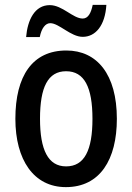

<svg xmlns="http://www.w3.org/2000/svg" viewBox="-20 -850 542 787"><path d="M87 -698H143C150 -734 166 -755 186 -755C222 -755 270 -699 319 -699C372 -699 411 -746 416 -830H360C353 -796 341 -774 319 -774C279 -774 236 -829 184 -829C122 -829 93 -768 87 -698ZM459 -363C459 -545 378 -643 252 -643C113 -643 43 -539 43 -363C43 -195 118 -83 250 -83C390 -83 459 -196 459 -363ZM144 -363C144 -492 176 -558 251 -558C326 -558 359 -492 359 -363C359 -234 326 -168 251 -168C177 -168 144 -236 144 -363Z"/></svg>

Font: Noto Sans Kannada UI Condensed Medium
Style: Regular
Weight: 500
Width: 3
Designer: Jelle Bosma - Monotype Design Team
Foundry: Monotype Imaging Inc.
Version: Version 2.005